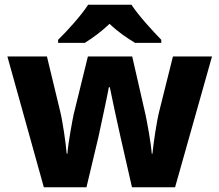

<svg xmlns="http://www.w3.org/2000/svg" viewBox="-20 -852 921 806"><path d="M532 -832H350C321 -787 262 -722 224 -685V-672H336C371 -694 405 -719 440 -752C474 -719 512 -693 547 -672H657V-685C622 -721 561 -787 532 -832ZM485 -281 534 -66H715L870 -615H706L649 -387C637 -340 624 -249 620 -207H617C614 -251 598 -337 591 -370L535 -615H349L289 -371C285 -352 266 -252 263 -207H260C256 -252 244 -338 232 -387L177 -615H11L164 -66H343L393 -276C404 -328 431 -451 437 -486H441C448 -451 474 -328 485 -281Z"/></svg>

Font: Noto Sans Malayalam UI ExtraBold
Style: Regular
Weight: 800
Designer: Jelle Bosma - Monotype Design Team
Foundry: Monotype Imaging Inc.
Version: Version 2.104